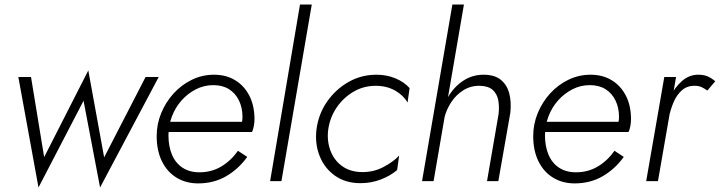

<svg xmlns="http://www.w3.org/2000/svg" viewBox="-20 -800 3179 848"><path d="M61 -460 150 28 349 -355 422 28 681 -460H623L440 -105L370 -489L175 -106L117 -460Z M855 10Q924 10 978.5 -21.5Q1033 -53 1072 -107L1031 -134Q1000 -90 957 -64.5Q914 -39 861 -39Q817 -39 786 -59.5Q755 -80 739.5 -117Q724 -154 724 -202Q724 -245 739 -285Q754 -325 781.5 -356Q809 -387 845 -405.5Q881 -424 922 -424Q963 -424 991.5 -406Q1020 -388 1035.5 -356Q1051 -324 1051 -283Q1051 -268 1047 -254.5Q1043 -241 1038 -231L1060 -262H707V-217H1093Q1098 -227 1101 -243Q1104 -259 1104 -273Q1104 -333 1081.5 -377Q1059 -421 1019 -445.5Q979 -470 925 -470Q873 -470 827 -447.5Q781 -425 746.5 -387Q712 -349 692 -300.5Q672 -252 672 -199Q672 -135 695 -88Q718 -41 759.5 -15.5Q801 10 855 10Z M1305 -780 1173 0H1223L1357 -780Z M1430 -230Q1438 -283 1467.5 -326Q1497 -369 1541.5 -395Q1586 -421 1639 -421Q1688 -421 1725 -400Q1762 -379 1780 -347L1789 -411Q1765 -438 1726.5 -454Q1688 -470 1643 -470Q1575 -470 1518.5 -437.5Q1462 -405 1424.5 -351Q1387 -297 1378 -230Q1370 -166 1391.5 -111.5Q1413 -57 1459.5 -24Q1506 9 1572 9Q1620 9 1662.5 -7.5Q1705 -24 1734 -49L1743 -113Q1717 -85 1673 -62Q1629 -39 1577 -40Q1525 -41 1489.5 -67.5Q1454 -94 1438.5 -137.5Q1423 -181 1430 -230Z M2029 -780H1978L1844 0H1895ZM2182 -296 2131 0H2181L2234 -302Q2239 -349 2229.5 -386.5Q2220 -424 2192.5 -447Q2165 -470 2116 -470Q2066 -470 2026 -443.5Q1986 -417 1960.5 -374Q1935 -331 1925 -281H1943Q1952 -317 1973.5 -349.5Q1995 -382 2027.5 -402Q2060 -422 2100 -421Q2137 -420 2156 -403Q2175 -386 2180.5 -358Q2186 -330 2182 -296Z M2518 10Q2587 10 2641.5 -21.5Q2696 -53 2735 -107L2694 -134Q2663 -90 2620 -64.5Q2577 -39 2524 -39Q2480 -39 2449 -59.5Q2418 -80 2402.5 -117Q2387 -154 2387 -202Q2387 -245 2402 -285Q2417 -325 2444.5 -356Q2472 -387 2508 -405.5Q2544 -424 2585 -424Q2626 -424 2654.5 -406Q2683 -388 2698.5 -356Q2714 -324 2714 -283Q2714 -268 2710 -254.5Q2706 -241 2701 -231L2723 -262H2370V-217H2756Q2761 -227 2764 -243Q2767 -259 2767 -273Q2767 -333 2744.5 -377Q2722 -421 2682 -445.5Q2642 -470 2588 -470Q2536 -470 2490 -447.5Q2444 -425 2409.5 -387Q2375 -349 2355 -300.5Q2335 -252 2335 -199Q2335 -135 2358 -88Q2381 -41 2422.5 -15.5Q2464 10 2518 10Z M2966 -460H2914L2834 0H2886ZM3104 -400 3139 -441Q3123 -455 3105.5 -462.5Q3088 -470 3067 -470Q3025 -471 2992.5 -442.5Q2960 -414 2939 -371Q2918 -328 2910 -281H2934Q2941 -315 2954.5 -347.5Q2968 -380 2991.5 -401Q3015 -422 3050 -421Q3066 -421 3079 -415Q3092 -409 3104 -400Z"/></svg>

Font: Jost Light
Style: Italic
Weight: 300
Italic angle: -5°
Version: Version 3.710